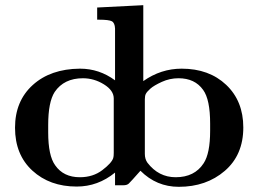

<svg xmlns="http://www.w3.org/2000/svg" viewBox="-20 -715 998 741"><path d="M38 -222Q38 -325 106.5 -387Q175 -449 288 -450H289Q363 -450 424 -405V-605Q423 -627 411.5 -633Q400 -639 362 -639H355V-686L533 -695V-402Q601 -450 681 -450Q787 -450 853 -387.5Q919 -325 919 -223Q919 -117 847.5 -55.5Q776 6 670 6Q584 6 522 -56Q484 -13 477 -6.5Q470 0 456 0H424V-49Q358 5 276 5Q172 5 105 -56.5Q38 -118 38 -222ZM166 -204Q166 -114 193 -77Q225 -31 288 -31Q339 -31 375 -58.5Q411 -86 417 -105Q419 -111 419 -125V-335Q419 -366 381 -389.5Q343 -413 300 -413Q227 -413 191 -360Q166 -321 166 -233ZM539 -121Q539 -101 549 -87Q592 -31 658 -31Q731 -31 766 -85Q791 -123 791 -210V-238Q791 -331 764 -368Q732 -413 669 -413Q635 -413 604.5 -399Q574 -385 560.5 -373Q547 -361 543 -353Q539 -346 539 -332Z"/></svg>

Font: CMU Serif
Style: Bold
Weight: 700
Version: Version 0.7.0